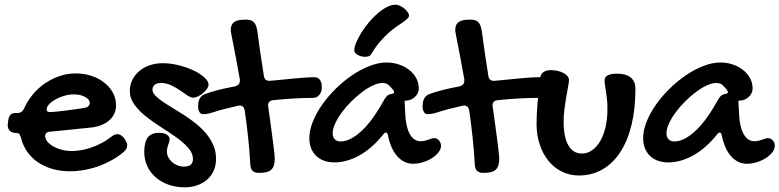

<svg xmlns="http://www.w3.org/2000/svg" viewBox="-20 -695 3345 824"><path d="M456.1 -106.9Q470.2 -119.1 483.9 -119.1Q491.7 -119.1 498 -115.2Q504.4 -111.3 512.2 -103Q519.5 -91.8 522.7 -84.7Q525.9 -77.6 525.9 -70.8Q525.9 -56.2 511.2 -43Q487.8 -23.4 460.4 -8.1Q433.1 7.3 403.3 18.1Q373.5 28.8 341.8 34.4Q310.1 40 278.8 40Q239.3 40 204.6 30Q169.9 20 142.8 1.5Q115.7 -17.1 97.2 -43.2Q78.6 -69.3 70.8 -102.1Q66.4 -115.7 62.7 -119.9Q59.1 -124 50.8 -124Q32.7 -124 22.9 -132.8Q13.2 -141.6 13.2 -158.2Q13.2 -165 14.2 -167L15.1 -176.8Q17.6 -194.3 24.7 -202.1Q31.7 -210 46.9 -210H54.2Q74.7 -210 83 -229Q98.1 -262.7 121.6 -290.5Q145 -318.4 174.3 -338.1Q203.6 -357.9 237.1 -368.9Q270.5 -379.9 305.2 -379.9Q341.3 -379.9 372.8 -369.4Q404.3 -358.9 427.7 -340.3Q451.2 -321.8 464.6 -296.9Q478 -272 478 -243.2Q478 -223.1 470.2 -206.5Q462.4 -189.9 447.8 -177.5Q433.1 -165 412.4 -157.2Q391.6 -149.4 365.2 -147L195.8 -129.9Q186 -129.9 179.9 -125Q173.8 -120.1 173.8 -111.8Q173.8 -99.1 183.3 -87.4Q192.9 -75.7 208.7 -66.7Q224.6 -57.6 245.4 -52.2Q266.1 -46.9 288.1 -46.9Q309.1 -46.9 331.3 -51Q353.5 -55.2 375.2 -63Q397 -70.8 417.5 -81.8Q438 -92.8 456.1 -106.9ZM347.2 -232.9Q354.5 -234.4 359.9 -240Q365.2 -245.6 365.2 -253.9Q365.2 -261.2 359.9 -267.6Q354.5 -273.9 345.2 -279.1Q335.9 -284.2 323.7 -287.1Q311.5 -290 297.9 -290Q277.8 -290 256.8 -284.2Q235.8 -278.3 218.8 -268.8Q201.7 -259.3 190.9 -247.8Q180.2 -236.3 180.2 -225.1Q180.2 -213.9 193.8 -213.9Q202.1 -213.9 220.7 -215.8Q239.3 -217.8 261.7 -220.5Q284.2 -223.1 307.1 -226.6Q330.1 -230 347.2 -232.9Z M678.2 -423.8Q710.9 -423.8 745.6 -415.3Q780.3 -406.7 809.1 -393.3Q837.9 -379.9 856.4 -363.3Q875 -346.7 875 -331.1Q875 -323.2 868.2 -313.7Q861.3 -304.2 851.6 -295.7Q841.8 -287.1 830.3 -281.5Q818.8 -275.9 810.1 -275.9Q798.3 -275.9 783.9 -285.6Q769.5 -295.4 752.2 -307.4Q734.9 -319.3 714.4 -329.1Q693.8 -338.9 669.9 -338.9Q654.3 -338.9 644.3 -331.3Q634.3 -323.7 634.3 -310.1Q634.3 -297.9 646 -285.4Q657.7 -272.9 677 -259.8Q696.3 -246.6 720.7 -231.9Q745.1 -217.3 770.8 -200.7Q796.4 -184.1 820.8 -164.6Q845.2 -145 864.5 -122.1Q883.8 -99.1 895.5 -72Q907.2 -44.9 907.2 -13.2Q907.2 14.2 897.5 36.6Q887.7 59.1 869.6 75.2Q851.6 91.3 826.7 100.1Q801.8 108.9 772 108.9Q734.4 108.9 702.6 97.4Q670.9 85.9 647.9 65.9Q625 45.9 612.1 18.1Q599.1 -9.8 599.1 -43Q599.1 -85.9 614.5 -105.5Q629.9 -125 663.1 -125Q683.6 -125 695.8 -117.2Q708 -109.4 708 -98.1Q708 -92.3 706.1 -86.2Q704.1 -80.1 701.9 -73.5Q699.7 -66.9 698 -59.6Q696.3 -52.2 696.3 -44.9Q696.3 -32.2 702.1 -20.5Q708 -8.8 718 0.2Q728 9.3 741.2 14.6Q754.4 20 769 20Q808.1 20 808.1 -12.2Q808.1 -37.6 788.1 -60.3Q768.1 -83 737.8 -104.7Q707.5 -126.5 672.6 -148.4Q637.7 -170.4 607.4 -194.3Q577.1 -218.3 557.1 -245.4Q537.1 -272.5 537.1 -304.2Q537.1 -330.6 548.1 -352.5Q559.1 -374.5 578.1 -390.4Q597.2 -406.2 622.8 -415Q648.4 -423.8 678.2 -423.8Z M970.2 -564Q970.2 -589.8 984.9 -600.3Q999.5 -610.8 1033.2 -610.8Q1045.4 -610.8 1054 -608.6Q1062.5 -606.4 1068.6 -600.6Q1074.7 -594.7 1078.4 -585.2Q1082 -575.7 1084.5 -561Q1090.3 -515.6 1097.4 -467.3Q1104.5 -418.9 1112.3 -370.1Q1115.2 -348.1 1135.3 -348.1Q1140.6 -348.1 1153.1 -349.4Q1165.5 -350.6 1182.6 -352.3Q1199.7 -354 1219.5 -356Q1239.3 -357.9 1259 -359.6Q1278.8 -361.3 1296.6 -362.5Q1314.5 -363.8 1328.1 -363.8Q1338.9 -363.8 1345.2 -359.6Q1351.6 -355.5 1355.2 -348.9Q1358.9 -342.3 1360.1 -334.2Q1361.3 -326.2 1361.3 -317.9Q1361.3 -310.5 1358.6 -302.7Q1356 -294.9 1351.3 -288.8Q1346.7 -282.7 1339.8 -278.8Q1333 -274.9 1324.2 -274.9Q1281.7 -274.9 1238.5 -272.2Q1195.3 -269.5 1152.3 -265.1Q1130.4 -262.2 1130.4 -243.2Q1130.4 -241.7 1130.9 -239.5Q1131.3 -237.3 1131.3 -235.8Q1137.2 -193.4 1142.3 -156.2Q1147.5 -119.1 1151.1 -90.1Q1154.8 -61 1157 -41.7Q1159.2 -22.5 1159.2 -16.1Q1159.2 1.5 1155.8 13.4Q1152.3 25.4 1144.5 33Q1136.7 40.5 1123.8 43.7Q1110.8 46.9 1091.3 46.9Q1072.8 46.9 1064 38.1Q1055.2 29.3 1054.2 11.2Q1051.3 -46.4 1044.9 -104.7Q1038.6 -163.1 1030.3 -221.2Q1025.9 -242.2 1008.3 -242.2Q1006.8 -242.2 1004.9 -241.7Q1002.9 -241.2 1001.5 -241.2Q971.2 -234.4 944.3 -227.5Q917.5 -220.7 894 -212.9Q880.9 -208.5 870.6 -206.8Q860.4 -205.1 852.1 -205.1Q840.8 -205.1 835.4 -215.1Q830.1 -225.1 830.1 -240.2Q830.1 -245.6 831.1 -252.7Q832 -259.8 834.7 -266.8Q837.4 -273.9 842.5 -280Q847.7 -286.1 856.4 -290Q877 -298.3 911.1 -307.4Q945.3 -316.4 988.3 -324.2Q998 -326.7 1003.7 -332.3Q1009.3 -337.9 1009.3 -349.1Q1009.3 -351.6 1009.3 -354.2Q1009.3 -356.9 1008.3 -359.9Q1000.5 -404.8 993.4 -441.7Q986.3 -478.5 981.2 -504.9Q976.1 -531.2 973.1 -546.4Q970.2 -561.5 970.2 -564Z M1639.6 -426.8Q1666.5 -426.8 1691.4 -418.5Q1716.3 -410.2 1735.4 -395.5Q1754.4 -380.9 1765.9 -360.4Q1777.3 -339.8 1777.3 -314.9Q1777.3 -304.7 1772.7 -295.2Q1768.1 -285.6 1760.3 -278.6Q1752.4 -271.5 1742.4 -267.3Q1732.4 -263.2 1721.7 -263.2Q1720.7 -263.2 1720 -262.9Q1719.2 -262.7 1718.3 -262.7Q1717.3 -262.2 1716.3 -262.2L1718.3 -223.1Q1720.2 -153.3 1738 -121.1Q1755.9 -88.9 1784.7 -88.9Q1794.9 -88.9 1803 -90.8Q1811 -92.8 1818.1 -95.5Q1825.2 -98.1 1831.5 -100.1Q1837.9 -102.1 1844.2 -102.1Q1855.5 -102.1 1864 -92.3Q1872.6 -82.5 1872.6 -68.8Q1872.6 -55.2 1862.1 -41.5Q1851.6 -27.8 1834.5 -16.8Q1817.4 -5.9 1795.9 1Q1774.4 7.8 1752.4 7.8Q1714.4 7.8 1685.5 -23.7Q1656.7 -55.2 1644.5 -116.2Q1641.6 -126 1636.7 -126Q1630.9 -126 1626.5 -120.1Q1578.1 -59.1 1523.4 -28.6Q1468.8 2 1415.5 2Q1390.6 2 1370.6 -5.4Q1350.6 -12.7 1336.7 -26.1Q1322.8 -39.6 1315.2 -58.8Q1307.6 -78.1 1307.6 -102.1Q1307.6 -135.7 1322.5 -172.9Q1337.4 -210 1362.8 -246.1Q1388.2 -282.2 1421.6 -314.9Q1455.1 -347.7 1491.9 -372.6Q1528.8 -397.5 1566.9 -412.1Q1605 -426.8 1639.6 -426.8ZM1623.5 -257.8Q1632.3 -274.4 1639.6 -282Q1647 -289.6 1660.6 -292Q1671.4 -293.5 1671.4 -298.8Q1671.4 -302.7 1668.5 -307.1Q1659.2 -319.8 1648.9 -329.3Q1638.7 -338.9 1621.6 -338.9Q1603 -338.9 1580.1 -328.1Q1557.1 -317.4 1533.4 -299.6Q1509.8 -281.7 1487.1 -259Q1464.4 -236.3 1446.8 -212.4Q1429.2 -188.5 1418.5 -165Q1407.7 -141.6 1407.7 -123Q1407.7 -106.4 1416.7 -97.2Q1425.8 -87.9 1441.4 -87.9Q1481.4 -87.9 1528.8 -130.4Q1576.2 -172.9 1623.5 -257.8ZM1735.4 -628.9Q1735.4 -621.6 1728.3 -614.7Q1721.2 -607.9 1709.2 -599.6Q1697.3 -591.3 1681.2 -580.3Q1665 -569.3 1647.2 -553.5Q1629.4 -537.6 1610.4 -515.4Q1591.3 -493.2 1573.2 -462.9Q1569.3 -456.1 1562.3 -453.6Q1555.2 -451.2 1546.4 -451.2Q1538.1 -451.2 1530 -453.4Q1522 -455.6 1515.4 -459.2Q1508.8 -462.9 1504.6 -468Q1500.5 -473.1 1500.5 -479Q1500.5 -492.2 1508.5 -512Q1516.6 -531.7 1530 -553.5Q1543.5 -575.2 1561.3 -596.9Q1579.1 -618.7 1598.9 -636Q1618.7 -653.3 1638.9 -664.1Q1659.2 -674.8 1678.2 -674.8Q1687 -674.8 1697 -669.9Q1707 -665 1715.6 -658Q1724.1 -650.9 1729.7 -642.8Q1735.4 -634.8 1735.4 -628.9Z M1933.6 -564Q1933.6 -589.8 1948.2 -600.3Q1962.9 -610.8 1996.6 -610.8Q2008.8 -610.8 2017.3 -608.6Q2025.9 -606.4 2032 -600.6Q2038.1 -594.7 2041.7 -585.2Q2045.4 -575.7 2047.9 -561Q2053.7 -515.6 2060.8 -467.3Q2067.9 -418.9 2075.7 -370.1Q2078.6 -348.1 2098.6 -348.1Q2104 -348.1 2116.5 -349.4Q2128.9 -350.6 2146 -352.3Q2163.1 -354 2182.9 -356Q2202.6 -357.9 2222.4 -359.6Q2242.2 -361.3 2260 -362.5Q2277.8 -363.8 2291.5 -363.8Q2302.2 -363.8 2308.6 -359.6Q2314.9 -355.5 2318.6 -348.9Q2322.3 -342.3 2323.5 -334.2Q2324.7 -326.2 2324.7 -317.9Q2324.7 -310.5 2322 -302.7Q2319.3 -294.9 2314.7 -288.8Q2310.1 -282.7 2303.2 -278.8Q2296.4 -274.9 2287.6 -274.9Q2245.1 -274.9 2201.9 -272.2Q2158.7 -269.5 2115.7 -265.1Q2093.8 -262.2 2093.8 -243.2Q2093.8 -241.7 2094.2 -239.5Q2094.7 -237.3 2094.7 -235.8Q2100.6 -193.4 2105.7 -156.2Q2110.8 -119.1 2114.5 -90.1Q2118.2 -61 2120.4 -41.7Q2122.6 -22.5 2122.6 -16.1Q2122.6 1.5 2119.1 13.4Q2115.7 25.4 2107.9 33Q2100.1 40.5 2087.2 43.7Q2074.2 46.9 2054.7 46.9Q2036.1 46.9 2027.3 38.1Q2018.6 29.3 2017.6 11.2Q2014.6 -46.4 2008.3 -104.7Q2002 -163.1 1993.7 -221.2Q1989.3 -242.2 1971.7 -242.2Q1970.2 -242.2 1968.3 -241.7Q1966.3 -241.2 1964.8 -241.2Q1934.6 -234.4 1907.7 -227.5Q1880.9 -220.7 1857.4 -212.9Q1844.2 -208.5 1834 -206.8Q1823.7 -205.1 1815.4 -205.1Q1804.2 -205.1 1798.8 -215.1Q1793.5 -225.1 1793.5 -240.2Q1793.5 -245.6 1794.4 -252.7Q1795.4 -259.8 1798.1 -266.8Q1800.8 -273.9 1805.9 -280Q1811 -286.1 1819.8 -290Q1840.3 -298.3 1874.5 -307.4Q1908.7 -316.4 1951.7 -324.2Q1961.4 -326.7 1967 -332.3Q1972.7 -337.9 1972.7 -349.1Q1972.7 -351.6 1972.7 -354.2Q1972.7 -356.9 1971.7 -359.9Q1963.9 -404.8 1956.8 -441.7Q1949.7 -478.5 1944.6 -504.9Q1939.5 -531.2 1936.5 -546.4Q1933.6 -561.5 1933.6 -564Z M2398.9 -172.9Q2398.9 -107.4 2418.9 -71.8Q2439 -36.1 2477.1 -36.1Q2501 -36.1 2521.2 -50.3Q2541.5 -64.5 2556.2 -89.8Q2570.8 -115.2 2578.9 -150.1Q2586.9 -185.1 2586.9 -226.1Q2586.9 -251 2585 -269.3Q2583 -287.6 2580.8 -302Q2578.6 -316.4 2576.7 -327.6Q2574.7 -338.9 2574.7 -349.1Q2574.7 -364.7 2587.9 -371.8Q2601.1 -378.9 2629.9 -378.9Q2666.5 -378.9 2686.8 -362.3Q2707 -345.7 2707 -314Q2707 -227.5 2690.2 -158.7Q2673.3 -89.8 2641.8 -41.7Q2610.4 6.3 2565.4 32.2Q2520.5 58.1 2464.8 58.1Q2425.3 58.1 2391.8 41.7Q2358.4 25.4 2334.2 -4.2Q2310.1 -33.7 2296.4 -74.5Q2282.7 -115.2 2282.7 -164.1Q2282.7 -182.6 2283.7 -203.6Q2284.7 -224.6 2286.6 -248.8Q2288.6 -272.9 2291.7 -301.3Q2294.9 -329.6 2298.8 -362.8Q2300.3 -377 2312.3 -385.5Q2324.2 -394 2342.8 -394Q2359.4 -394 2374 -390.6Q2388.7 -387.2 2399.2 -381.3Q2409.7 -375.5 2415.8 -367.7Q2421.9 -359.9 2421.9 -351.1Q2421.9 -342.3 2418.2 -323.5Q2414.6 -304.7 2410.4 -280.5Q2406.2 -256.3 2402.6 -228.3Q2398.9 -200.2 2398.9 -172.9Z M3072.3 -426.8Q3099.1 -426.8 3124 -418.5Q3148.9 -410.2 3168 -395.5Q3187 -380.9 3198.5 -360.4Q3210 -339.8 3210 -314.9Q3210 -304.7 3205.3 -295.2Q3200.7 -285.6 3192.9 -278.6Q3185.1 -271.5 3175 -267.3Q3165 -263.2 3154.3 -263.2Q3153.3 -263.2 3152.6 -262.9Q3151.9 -262.7 3150.9 -262.7Q3149.9 -262.2 3148.9 -262.2L3150.9 -223.1Q3152.8 -153.3 3170.7 -121.1Q3188.5 -88.9 3217.3 -88.9Q3227.5 -88.9 3235.6 -90.8Q3243.7 -92.8 3250.7 -95.5Q3257.8 -98.1 3264.2 -100.1Q3270.5 -102.1 3276.9 -102.1Q3288.1 -102.1 3296.6 -92.3Q3305.2 -82.5 3305.2 -68.8Q3305.2 -55.2 3294.7 -41.5Q3284.2 -27.8 3267.1 -16.8Q3250 -5.9 3228.5 1Q3207 7.8 3185.1 7.8Q3147 7.8 3118.2 -23.7Q3089.4 -55.2 3077.1 -116.2Q3074.2 -126 3069.3 -126Q3063.5 -126 3059.1 -120.1Q3010.7 -59.1 2956.1 -28.6Q2901.4 2 2848.1 2Q2823.2 2 2803.2 -5.4Q2783.2 -12.7 2769.3 -26.1Q2755.4 -39.6 2747.8 -58.8Q2740.2 -78.1 2740.2 -102.1Q2740.2 -135.7 2755.1 -172.9Q2770 -210 2795.4 -246.1Q2820.8 -282.2 2854.2 -314.9Q2887.7 -347.7 2924.6 -372.6Q2961.4 -397.5 2999.5 -412.1Q3037.6 -426.8 3072.3 -426.8ZM3056.2 -257.8Q3064.9 -274.4 3072.3 -282Q3079.6 -289.6 3093.3 -292Q3104 -293.5 3104 -298.8Q3104 -302.7 3101.1 -307.1Q3091.8 -319.8 3081.5 -329.3Q3071.3 -338.9 3054.2 -338.9Q3035.6 -338.9 3012.7 -328.1Q2989.7 -317.4 2966.1 -299.6Q2942.4 -281.7 2919.7 -259Q2897 -236.3 2879.4 -212.4Q2861.8 -188.5 2851.1 -165Q2840.3 -141.6 2840.3 -123Q2840.3 -106.4 2849.4 -97.2Q2858.4 -87.9 2874 -87.9Q2914.1 -87.9 2961.4 -130.4Q3008.8 -172.9 3056.2 -257.8Z"/></svg>

Font: Gochi Hand
Style: Regular
Weight: 400
Designer: Juan Pablo del Peral
Foundry: Juan Pablo del Peral
Version: Version 1.001